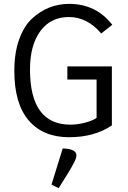

<svg xmlns="http://www.w3.org/2000/svg" viewBox="-20 -697 661 992"><path d="M558 -354V-49Q467 12 337 12Q203 12 128.5 -74.5Q54 -161 54 -331Q54 -424 79 -493.5Q104 -563 146 -601.5Q188 -640 236 -658.5Q284 -677 337 -677Q476 -677 560 -569L503 -524Q431 -609 336 -609Q242 -609 188.5 -536.5Q135 -464 135 -338Q135 -53 344 -53Q381 -53 420.5 -63.5Q460 -74 479 -88V-286H328V-354ZM304 70 246 257 283 275Q341 185 361 146Q374 123 375 106Q375 72 304 70Z"/></svg>

Font: BreeCF
Style: Light
Weight: 300
Designer: Veronika Burian, Jos Scaglione
Foundry: TypeTogether
Version: Version 0.0.2